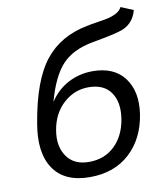

<svg xmlns="http://www.w3.org/2000/svg" viewBox="-86 -834 790 915"><g transform="rotate(-10 309.5 -376.5)"><path d="M276 10Q153 10 100 -69Q47 -148 72 -288Q106 -489 180.5 -583Q255 -677 386 -702Q404 -706 439.5 -711.5Q475 -717 493 -721Q511 -725 531 -735.5Q551 -746 559 -763L619 -738Q604 -679 552 -656Q520 -642 400 -621Q301 -603 249.5 -547Q198 -491 166 -373Q200 -426 254.5 -455.5Q309 -485 375 -485Q478 -485 528 -418.5Q578 -352 562 -244Q544 -128 469 -59Q394 10 276 10ZM284 -62Q359 -62 408.5 -109.5Q458 -157 471 -238Q483 -317 449.5 -365Q416 -413 342 -413Q273 -413 220.5 -365Q168 -317 155 -238Q142 -163 176.5 -112.5Q211 -62 284 -62Z"/></g></svg>

Font: Raleway-v4020 Medium
Style: Italic
Weight: 500
Italic angle: -12°
Designer: Matt McInerney, Pablo Impallari, Rodrigo Fuenzalida
Foundry: Matt McInerney, Pablo Impallari, Rodrigo Fuenzalida
Version: Version 4.020;PS 004.020;hotconv 1.0.88;makeotf.lib2.5.64775